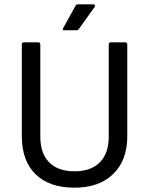

<svg xmlns="http://www.w3.org/2000/svg" viewBox="-20 -849 684 881"><path d="M274.9 -710Q264.6 -710 270 -720.2L326.2 -821.8Q330.1 -829.1 335.9 -829.1H409.2Q414.1 -829.1 415.5 -825.2Q417 -821.3 414.1 -816.9L341.8 -715.8Q338.4 -710 331.1 -710ZM321.8 12.2Q206.5 12.2 143.3 -49.3Q80.1 -110.8 80.1 -225.1V-645Q80.1 -654.8 89.8 -654.8H154.8Q165 -654.8 165 -645V-222.2Q165 -145.5 205.6 -104.2Q246.1 -63 321.8 -63Q397.5 -63 438.2 -104.2Q479 -145.5 479 -222.2V-645Q479 -654.8 488.8 -654.8H554.2Q564 -654.8 564 -645V-223.1Q564 -113.8 499.5 -50.8Q435.1 12.2 321.8 12.2Z"/></svg>

Font: Sofia Sans
Style: Regular
Weight: 400
Designer: Botio Nikoltchev, Ani Petrova
Foundry: lettersoup
Version: Version 4.100